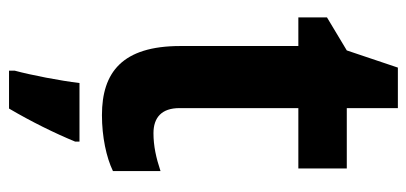

<svg xmlns="http://www.w3.org/2000/svg" viewBox="-264 -532 923 436"><g transform="rotate(90 198.0 -313.5)"><path d="M282 -200C246 -200 225 -219 225 -259V-529H362V-639H225V-755H133L94 -639L19 -594V-529H84V-261C84 -129 144 -83 241 -83C290 -83 337 -93 368 -108V-216C338 -206 311 -200 282 -200ZM301 -22V-32H168C163 11 150 78 140 115V128H226C256 77 282 24 301 -22Z"/></g></svg>

Font: Noto Sans Kannada UI SemiCondensed
Style: Bold
Weight: 700
Width: 4
Designer: Jelle Bosma - Monotype Design Team
Foundry: Monotype Imaging Inc.
Version: Version 2.005